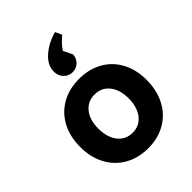

<svg xmlns="http://www.w3.org/2000/svg" viewBox="-230 -928 1065 1065"><g transform="rotate(-45 302.0 -396.0)"><path d="M40 -257Q40 -338 72.5 -399.5Q105 -461 164.5 -495Q224 -529 302 -529Q380 -529 439.5 -495.5Q499 -462 531.5 -401Q564 -340 564 -260Q564 -179 531.5 -116.5Q499 -54 439.5 -19.5Q380 15 303 15Q225 15 165.5 -19Q106 -53 73 -114.5Q40 -176 40 -257ZM421 -258Q421 -326 388.5 -366.5Q356 -407 302 -407Q248 -407 215.5 -366.5Q183 -326 183 -258Q183 -190 215.5 -148.5Q248 -107 302 -107Q356 -107 388.5 -148.5Q421 -190 421 -258ZM232 -656Q232 -707 279 -748Q326 -789 392 -807L410 -768Q371 -737 349 -702L375 -649Q375 -622 355 -601Q335 -580 305 -580Q274 -580 253 -601.5Q232 -623 232 -656Z"/></g></svg>

Font: Secular One
Style: Regular
Weight: 400
Designer: Michal Sahar
Foundry: Hagilda
Version: Version 1.000